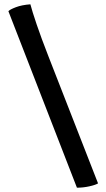

<svg xmlns="http://www.w3.org/2000/svg" viewBox="-20 -775 494 891"><path d="M337 96 19 -723Q26 -731 53.5 -741.5Q81 -752 121 -755Q129 -724 150 -662Q171 -600 205 -513L435 76Q424 83 395.5 89.5Q367 96 337 96Z"/></svg>

Font: Texturina Medium 12pt Black
Style: Regular
Weight: 900
Version: Version 1.002